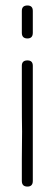

<svg xmlns="http://www.w3.org/2000/svg" viewBox="-20 -480 200 700"><path d="M60.5 0Q59.6 -40 59.6 -129.9Q59.6 -219.7 59.6 -240.2Q59.6 -259.8 80.1 -259.8Q99.6 -259.8 99.6 -240.2Q99.6 -219.7 99.6 -129.9Q99.6 -40 99.6 0Q99.6 40 99.6 99.6Q99.6 160.2 99.6 179.7Q99.6 200.2 80.1 200.2Q59.6 200.2 59.6 179.7Q59.6 160.2 59.6 99.6Q59.6 40 60.5 0ZM59.6 -440.4Q59.6 -460 80.1 -460Q99.6 -460 99.6 -440.4Q99.6 -420.9 99.6 -400.4Q99.6 -379.9 99.6 -360.4Q99.6 -339.8 80.1 -339.8Q59.6 -339.8 59.6 -360.4Q59.6 -379.9 59.6 -400.4Q59.6 -419.9 59.6 -440.4Z"/></svg>

Font: Demofont
Style: Regular
Weight: 400
Version: Version 1.0